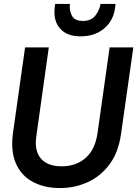

<svg xmlns="http://www.w3.org/2000/svg" viewBox="-20 -940 695 972"><path d="M283 12Q206 12 147.5 -18.5Q89 -49 61 -111.5Q33 -174 46 -269L107 -700H227L164 -251Q153 -177 187 -137.5Q221 -98 292 -98Q365 -98 413.5 -140.5Q462 -183 474 -268L535 -700H655L593 -264Q580 -169 534.5 -108Q489 -47 423.5 -17.5Q358 12 283 12ZM389 -756Q318 -756 283.5 -796Q249 -836 257 -903L259 -920H334Q330 -889 343.5 -861.5Q357 -834 400 -834Q442 -834 463 -861.5Q484 -889 489 -920H565L563 -903Q555 -836 507.5 -796Q460 -756 389 -756Z"/></svg>

Font: Host Grotesk SemiBold
Style: Italic
Weight: 600
Italic angle: -8°
Designer: Doğukan Karapınar based on Poppins by Indian Type Foundry, Jonny Pinhorn
Foundry: Element Type
Version: Version 1.001; ttfautohint (v1.8.4.7-5d5b)